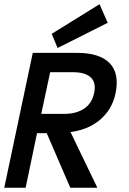

<svg xmlns="http://www.w3.org/2000/svg" viewBox="-44 -887 610 907"><path d="M416 0H288.1L176.8 -257.8H130.9L77.1 0H-23.9L110.8 -637.2H320.8Q425.8 -637.2 473.4 -589.1Q521 -541 502 -446.8Q493.2 -404.8 473.1 -372.8Q453.1 -340.8 424.6 -317.9Q396 -294.9 361.6 -281.5Q327.1 -268.1 289.1 -263.2ZM400.9 -448.2Q411.1 -497.1 384.5 -521.5Q357.9 -545.9 301.8 -545.9H192.9L150.9 -349.1H259.8Q315.9 -349.1 353 -373.5Q390.1 -397.9 400.9 -448.2ZM464.8 -779.3 228 -660.2 200.2 -727.1 426.3 -867.2Z"/></svg>

Font: Anonymous Pro
Style: Bold Italic
Weight: 700
Italic angle: -12°
Monospace: yes
Designer: Mark Simonson
Version: Version 1.003